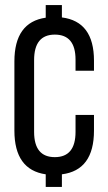

<svg xmlns="http://www.w3.org/2000/svg" viewBox="-20 -730 427 760"><path d="M225 -661Q352 -645 352 -490V-450H279V-494Q279 -593 197 -593Q115 -593 115 -492V-208Q115 -108 197 -108Q279 -108 279 -208V-275H352V-213Q352 -56 225 -40V10H161V-40Q37 -58 37 -213V-487Q37 -642 161 -660V-710H225Z"/></svg>

Font: Adderley Regular
Style: Regular
Weight: 400
Designer: gorohovskiy
Version: Version 1.003 November 13, 2017